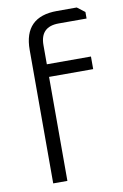

<svg xmlns="http://www.w3.org/2000/svg" viewBox="-85 -790 540 840"><g transform="rotate(-10 185.5 -370.0)"><path d="M82 0V-593Q82 -740 229 -740H317L351 -714V-685H227Q145 -685 145 -603V-518H341V-462H145V0Z"/></g></svg>

Font: Oxanium ExtraLight Light
Style: Regular
Weight: 300
Version: Version 2.000